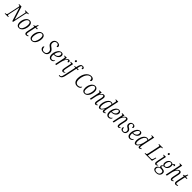

<svg xmlns="http://www.w3.org/2000/svg" viewBox="1117 -4325 8119 8119"><g transform="rotate(45 5177.0 -265.0)"><path d="M-19 0 -12 -32H7Q40 -32 58 -45.5Q76 -59 88 -111L193 -605Q195 -619 197 -629.5Q199 -640 199 -647Q199 -669 185.5 -675.5Q172 -682 145 -682H125L132 -714H273L462 -115L565 -605Q567 -618 569 -629Q571 -640 571 -647Q571 -669 557 -675.5Q543 -682 517 -682H498L505 -714H713L706 -682H687Q654 -682 635.5 -668.5Q617 -655 607 -603L479 0H436L238 -626L130 -111Q123 -79 123 -67Q123 -45 137 -38.5Q151 -32 176 -32H195L189 0Z M835 10Q764 10 724 -38.5Q684 -87 684 -183Q684 -242 700 -305.5Q716 -369 748.5 -423.5Q781 -478 828.5 -512Q876 -546 938 -546Q980 -546 1014 -526Q1048 -506 1068 -463.5Q1088 -421 1088 -353Q1088 -309 1078 -259.5Q1068 -210 1048 -162.5Q1028 -115 998 -76Q968 -37 927 -13.5Q886 10 835 10ZM842 -28Q879 -28 908 -50.5Q937 -73 958.5 -110Q980 -147 994.5 -191.5Q1009 -236 1016 -280.5Q1023 -325 1023 -362Q1023 -439 997.5 -473.5Q972 -508 930 -508Q886 -508 852 -475Q818 -442 795 -390.5Q772 -339 760 -281Q748 -223 748 -172Q748 -92 774.5 -60Q801 -28 842 -28Z M1264 10Q1222 10 1201.5 -15Q1181 -40 1181 -83Q1181 -106 1185.5 -131.5Q1190 -157 1196 -187L1260 -494H1193L1199 -524Q1228 -524 1249.5 -535Q1271 -546 1288.5 -575Q1306 -604 1323 -659H1357L1331 -536H1428L1419 -494H1322L1258 -189Q1243 -120 1243 -88Q1243 -35 1285 -35Q1303 -35 1322 -40.5Q1341 -46 1357 -54L1368 -24Q1343 -8 1316.5 1Q1290 10 1264 10Z M1603 10Q1532 10 1492 -38.5Q1452 -87 1452 -183Q1452 -242 1468 -305.5Q1484 -369 1516.5 -423.5Q1549 -478 1596.5 -512Q1644 -546 1706 -546Q1748 -546 1782 -526Q1816 -506 1836 -463.5Q1856 -421 1856 -353Q1856 -309 1846 -259.5Q1836 -210 1816 -162.5Q1796 -115 1766 -76Q1736 -37 1695 -13.5Q1654 10 1603 10ZM1610 -28Q1647 -28 1676 -50.5Q1705 -73 1726.5 -110Q1748 -147 1762.5 -191.5Q1777 -236 1784 -280.5Q1791 -325 1791 -362Q1791 -439 1765.5 -473.5Q1740 -508 1698 -508Q1654 -508 1620 -475Q1586 -442 1563 -390.5Q1540 -339 1528 -281Q1516 -223 1516 -172Q1516 -92 1542.5 -60Q1569 -28 1610 -28Z M2292 10Q2229 10 2189 -10.5Q2149 -31 2130.5 -64.5Q2112 -98 2112 -136Q2112 -166 2127.5 -180.5Q2143 -195 2163 -196Q2163 -149 2176 -111Q2189 -73 2219 -50.5Q2249 -28 2298 -28Q2369 -28 2409.5 -68.5Q2450 -109 2450 -180Q2450 -208 2441 -232.5Q2432 -257 2407 -283Q2382 -309 2336 -341Q2284 -376 2254 -417Q2224 -458 2224 -523Q2224 -581 2248.5 -626.5Q2273 -672 2318 -698Q2363 -724 2425 -724Q2499 -724 2538.5 -691.5Q2578 -659 2578 -614Q2578 -590 2564 -576Q2550 -562 2521 -562Q2522 -589 2514.5 -618Q2507 -647 2484.5 -666.5Q2462 -686 2419 -686Q2366 -686 2326 -647.5Q2286 -609 2286 -535Q2286 -483 2311.5 -451.5Q2337 -420 2390 -384Q2453 -339 2483 -295.5Q2513 -252 2513 -196Q2513 -99 2454 -44.5Q2395 10 2292 10Z M2750 10Q2686 10 2643 -38Q2600 -86 2600 -185Q2600 -230 2610.5 -280Q2621 -330 2642 -377Q2663 -424 2693.5 -462.5Q2724 -501 2763 -523.5Q2802 -546 2850 -546Q2899 -546 2926.5 -517.5Q2954 -489 2954 -439Q2954 -385 2921 -339Q2888 -293 2831 -264.5Q2774 -236 2702 -236H2668Q2666 -225 2665 -209Q2664 -193 2664 -182Q2664 -111 2690 -73.5Q2716 -36 2761 -36Q2802 -36 2834 -59.5Q2866 -83 2884 -112Q2892 -110 2892 -95Q2892 -75 2876.5 -50.5Q2861 -26 2829.5 -8Q2798 10 2750 10ZM2693 -271Q2749 -271 2793.5 -292.5Q2838 -314 2864 -352Q2890 -390 2890 -439Q2890 -474 2875.5 -492Q2861 -510 2835 -510Q2806 -510 2780.5 -489Q2755 -468 2733.5 -433Q2712 -398 2697 -356Q2682 -314 2674 -271Z M3085 -406Q3088 -424 3091 -440.5Q3094 -457 3094 -469Q3094 -492 3079 -498Q3064 -504 3037 -504H3023L3030 -536H3163L3143 -412H3148Q3177 -470 3209 -507.5Q3241 -545 3291 -545Q3323 -545 3339.5 -527Q3356 -509 3356 -483Q3356 -458 3343 -443Q3330 -428 3301 -428Q3302 -498 3268 -498Q3243 -498 3219 -473.5Q3195 -449 3173 -407.5Q3151 -366 3133.5 -315.5Q3116 -265 3106 -213L3061 0H2999Z M3532 -660Q3515 -660 3504 -669.5Q3493 -679 3493 -700Q3493 -724 3505 -737.5Q3517 -751 3537 -751Q3553 -751 3564 -741Q3575 -731 3575 -711Q3575 -683 3561.5 -671.5Q3548 -660 3532 -660ZM3459 10Q3426 10 3407.5 -13Q3389 -36 3389 -75Q3389 -104 3395.5 -143Q3402 -182 3410 -218L3453 -424Q3456 -437 3457.5 -449.5Q3459 -462 3459 -470Q3459 -492 3448 -498Q3437 -504 3410 -504H3394L3401 -536H3538L3468 -203Q3462 -175 3457 -142Q3452 -109 3452 -85Q3452 -35 3483 -35Q3498 -35 3513 -43.5Q3528 -52 3543 -64L3558 -41Q3539 -22 3514 -6Q3489 10 3459 10Z M3496 240Q3484 240 3470.5 237.5Q3457 235 3448 232L3457 197Q3464 199 3475 201.5Q3486 204 3496 204Q3522 204 3540.5 188Q3559 172 3573.5 133.5Q3588 95 3602 27L3713 -494H3638L3643 -521L3722 -536L3735 -598Q3752 -680 3787.5 -725Q3823 -770 3887 -770Q3935 -770 3959.5 -749Q3984 -728 3984 -697Q3984 -649 3929 -649Q3929 -688 3920 -711Q3911 -734 3882 -734Q3848 -734 3829.5 -701Q3811 -668 3797 -602L3784 -536H3872L3863 -494H3775L3665 24Q3647 108 3623.5 155Q3600 202 3568.5 221Q3537 240 3496 240Z M4312 10Q4208 10 4152.5 -57.5Q4097 -125 4097 -243Q4097 -337 4122.5 -423Q4148 -509 4194.5 -577Q4241 -645 4305 -684.5Q4369 -724 4446 -724Q4518 -724 4557.5 -691Q4597 -658 4597 -605Q4597 -577 4579.5 -561Q4562 -545 4534 -545Q4535 -581 4527 -612.5Q4519 -644 4498 -664Q4477 -684 4438 -684Q4389 -684 4347 -658Q4305 -632 4271.5 -586.5Q4238 -541 4214 -483Q4190 -425 4177.5 -361.5Q4165 -298 4165 -236Q4165 -143 4205 -89.5Q4245 -36 4320 -36Q4383 -36 4421.5 -63Q4460 -90 4482 -131Q4492 -123 4492 -104Q4492 -80 4473 -53.5Q4454 -27 4414.5 -8.5Q4375 10 4312 10Z M4757 10Q4686 10 4646 -38.5Q4606 -87 4606 -183Q4606 -242 4622 -305.5Q4638 -369 4670.5 -423.5Q4703 -478 4750.5 -512Q4798 -546 4860 -546Q4902 -546 4936 -526Q4970 -506 4990 -463.5Q5010 -421 5010 -353Q5010 -309 5000 -259.5Q4990 -210 4970 -162.5Q4950 -115 4920 -76Q4890 -37 4849 -13.5Q4808 10 4757 10ZM4764 -28Q4801 -28 4830 -50.5Q4859 -73 4880.5 -110Q4902 -147 4916.5 -191.5Q4931 -236 4938 -280.5Q4945 -325 4945 -362Q4945 -439 4919.5 -473.5Q4894 -508 4852 -508Q4808 -508 4774 -475Q4740 -442 4717 -390.5Q4694 -339 4682 -281Q4670 -223 4670 -172Q4670 -92 4696.5 -60Q4723 -28 4764 -28Z M5413 10Q5380 10 5362 -13.5Q5344 -37 5344 -79Q5344 -104 5348.5 -134.5Q5353 -165 5362 -209L5387 -320Q5391 -340 5398.5 -375.5Q5406 -411 5406 -437Q5406 -458 5397.5 -478.5Q5389 -499 5360 -499Q5332 -499 5305 -475.5Q5278 -452 5254.5 -414.5Q5231 -377 5214 -335.5Q5197 -294 5190 -259L5135 0H5074L5161 -415Q5164 -429 5166 -444.5Q5168 -460 5168 -470Q5168 -491 5155 -497.5Q5142 -504 5115 -504H5105L5112 -536H5245L5223 -419H5228Q5266 -483 5302.5 -513.5Q5339 -544 5384 -544Q5431 -544 5450 -513.5Q5469 -483 5469 -444Q5469 -417 5462.5 -386Q5456 -355 5451 -330L5422 -198Q5415 -166 5410.5 -137Q5406 -108 5406 -84Q5406 -35 5437 -35Q5451 -35 5464.5 -42.5Q5478 -50 5492 -62L5507 -39Q5489 -20 5466 -5Q5443 10 5413 10Z M5663 10Q5610 10 5586.5 -36Q5563 -82 5563 -156Q5563 -204 5574.5 -257.5Q5586 -311 5608 -362Q5630 -413 5661.5 -454.5Q5693 -496 5733.5 -521Q5774 -546 5823 -546Q5872 -546 5903 -516Q5905 -531 5909 -548.5Q5913 -566 5916 -579L5928 -639Q5931 -655 5933.5 -670Q5936 -685 5936 -693Q5936 -715 5923.5 -721.5Q5911 -728 5886 -728H5868L5875 -760H6015L5898 -209Q5892 -180 5886.5 -145.5Q5881 -111 5881 -87Q5881 -35 5910 -35Q5938 -35 5971 -65L5985 -42Q5967 -21 5938.5 -5.5Q5910 10 5882 10Q5820 10 5820 -74Q5820 -88 5822.5 -106.5Q5825 -125 5829 -146H5825Q5788 -65 5748.5 -27.5Q5709 10 5663 10ZM5683 -34Q5706 -34 5732 -57.5Q5758 -81 5782.5 -120Q5807 -159 5826 -206Q5845 -253 5855 -299L5891 -470Q5881 -491 5862.5 -500.5Q5844 -510 5823 -510Q5786 -510 5755.5 -486Q5725 -462 5701 -422.5Q5677 -383 5660.5 -335.5Q5644 -288 5635.5 -241Q5627 -194 5627 -156Q5627 -94 5643 -64Q5659 -34 5683 -34Z M6189 10Q6125 10 6082 -38Q6039 -86 6039 -185Q6039 -230 6049.5 -280Q6060 -330 6081 -377Q6102 -424 6132.5 -462.5Q6163 -501 6202 -523.5Q6241 -546 6289 -546Q6338 -546 6365.5 -517.5Q6393 -489 6393 -439Q6393 -385 6360 -339Q6327 -293 6270 -264.5Q6213 -236 6141 -236H6107Q6105 -225 6104 -209Q6103 -193 6103 -182Q6103 -111 6129 -73.5Q6155 -36 6200 -36Q6241 -36 6273 -59.5Q6305 -83 6323 -112Q6331 -110 6331 -95Q6331 -75 6315.5 -50.5Q6300 -26 6268.5 -8Q6237 10 6189 10ZM6132 -271Q6188 -271 6232.5 -292.5Q6277 -314 6303 -352Q6329 -390 6329 -439Q6329 -474 6314.5 -492Q6300 -510 6274 -510Q6245 -510 6219.5 -489Q6194 -468 6172.5 -433Q6151 -398 6136 -356Q6121 -314 6113 -271Z M6776 10Q6743 10 6725 -13.5Q6707 -37 6707 -79Q6707 -104 6711.5 -134.5Q6716 -165 6725 -209L6750 -320Q6754 -340 6761.5 -375.5Q6769 -411 6769 -437Q6769 -458 6760.5 -478.5Q6752 -499 6723 -499Q6695 -499 6668 -475.5Q6641 -452 6617.5 -414.5Q6594 -377 6577 -335.5Q6560 -294 6553 -259L6498 0H6437L6524 -415Q6527 -429 6529 -444.5Q6531 -460 6531 -470Q6531 -491 6518 -497.5Q6505 -504 6478 -504H6468L6475 -536H6608L6586 -419H6591Q6629 -483 6665.5 -513.5Q6702 -544 6747 -544Q6794 -544 6813 -513.5Q6832 -483 6832 -444Q6832 -417 6825.5 -386Q6819 -355 6814 -330L6785 -198Q6778 -166 6773.5 -137Q6769 -108 6769 -84Q6769 -35 6800 -35Q6814 -35 6827.5 -42.5Q6841 -50 6855 -62L6870 -39Q6852 -20 6829 -5Q6806 10 6776 10Z M7042 10Q6982 10 6947 -20.5Q6912 -51 6912 -101Q6912 -135 6928 -146.5Q6944 -158 6959 -158Q6958 -103 6977.5 -65.5Q6997 -28 7049 -28Q7096 -28 7123.5 -58Q7151 -88 7151 -138Q7151 -174 7133 -201.5Q7115 -229 7071 -252Q7026 -278 7000.5 -309Q6975 -340 6975 -391Q6975 -457 7017.5 -501.5Q7060 -546 7131 -546Q7194 -546 7222.5 -515.5Q7251 -485 7251 -447Q7251 -423 7237 -411Q7223 -399 7199 -399Q7200 -426 7194 -451.5Q7188 -477 7171.5 -493.5Q7155 -510 7125 -510Q7083 -510 7058 -480.5Q7033 -451 7033 -404Q7033 -371 7052 -347Q7071 -323 7110 -303Q7157 -277 7182.5 -242Q7208 -207 7208 -153Q7208 -82 7164.5 -36Q7121 10 7042 10Z M7457 10Q7393 10 7350 -38Q7307 -86 7307 -185Q7307 -230 7317.5 -280Q7328 -330 7349 -377Q7370 -424 7400.5 -462.5Q7431 -501 7470 -523.5Q7509 -546 7557 -546Q7606 -546 7633.5 -517.5Q7661 -489 7661 -439Q7661 -385 7628 -339Q7595 -293 7538 -264.5Q7481 -236 7409 -236H7375Q7373 -225 7372 -209Q7371 -193 7371 -182Q7371 -111 7397 -73.5Q7423 -36 7468 -36Q7509 -36 7541 -59.5Q7573 -83 7591 -112Q7599 -110 7599 -95Q7599 -75 7583.5 -50.5Q7568 -26 7536.5 -8Q7505 10 7457 10ZM7400 -271Q7456 -271 7500.5 -292.5Q7545 -314 7571 -352Q7597 -390 7597 -439Q7597 -474 7582.5 -492Q7568 -510 7542 -510Q7513 -510 7487.5 -489Q7462 -468 7440.5 -433Q7419 -398 7404 -356Q7389 -314 7381 -271Z M7808 10Q7755 10 7731.5 -36Q7708 -82 7708 -156Q7708 -204 7719.5 -257.5Q7731 -311 7753 -362Q7775 -413 7806.5 -454.5Q7838 -496 7878.5 -521Q7919 -546 7968 -546Q8017 -546 8048 -516Q8050 -531 8054 -548.5Q8058 -566 8061 -579L8073 -639Q8076 -655 8078.5 -670Q8081 -685 8081 -693Q8081 -715 8068.5 -721.5Q8056 -728 8031 -728H8013L8020 -760H8160L8043 -209Q8037 -180 8031.5 -145.5Q8026 -111 8026 -87Q8026 -35 8055 -35Q8083 -35 8116 -65L8130 -42Q8112 -21 8083.5 -5.5Q8055 10 8027 10Q7965 10 7965 -74Q7965 -88 7967.5 -106.5Q7970 -125 7974 -146H7970Q7933 -65 7893.5 -27.5Q7854 10 7808 10ZM7828 -34Q7851 -34 7877 -57.5Q7903 -81 7927.5 -120Q7952 -159 7971 -206Q7990 -253 8000 -299L8036 -470Q8026 -491 8007.5 -500.5Q7989 -510 7968 -510Q7931 -510 7900.5 -486Q7870 -462 7846 -422.5Q7822 -383 7805.5 -335.5Q7789 -288 7780.5 -241Q7772 -194 7772 -156Q7772 -94 7788 -64Q7804 -34 7828 -34Z M8348 0 8356 -32H8370Q8394 -32 8410 -36.5Q8426 -41 8436 -56.5Q8446 -72 8453 -106L8558 -599Q8561 -614 8563 -626.5Q8565 -639 8565 -645Q8565 -670 8551.5 -676Q8538 -682 8508 -682H8492L8499 -714H8730L8723 -682H8707Q8683 -682 8667.5 -677.5Q8652 -673 8641.5 -657.5Q8631 -642 8625 -609L8504 -38H8681Q8726 -38 8745 -57.5Q8764 -77 8778 -124L8803 -210H8839L8788 0Z M9086 -660Q9069 -660 9058 -669.5Q9047 -679 9047 -700Q9047 -724 9059 -737.5Q9071 -751 9091 -751Q9107 -751 9118 -741Q9129 -731 9129 -711Q9129 -683 9115.5 -671.5Q9102 -660 9086 -660ZM9013 10Q8980 10 8961.5 -13Q8943 -36 8943 -75Q8943 -104 8949.5 -143Q8956 -182 8964 -218L9007 -424Q9010 -437 9011.5 -449.5Q9013 -462 9013 -470Q9013 -492 9002 -498Q8991 -504 8964 -504H8948L8955 -536H9092L9022 -203Q9016 -175 9011 -142Q9006 -109 9006 -85Q9006 -35 9037 -35Q9052 -35 9067 -43.5Q9082 -52 9097 -64L9112 -41Q9093 -22 9068 -6Q9043 10 9013 10Z M9266 240Q9179 240 9133.5 205.5Q9088 171 9088 109Q9088 64 9109 32.5Q9130 1 9163 -19Q9196 -39 9233 -48Q9217 -56 9206 -70.5Q9195 -85 9195 -106Q9195 -133 9211.5 -154.5Q9228 -176 9275 -202Q9249 -216 9233.5 -245Q9218 -274 9218 -315Q9218 -350 9230 -390Q9242 -430 9266 -465.5Q9290 -501 9327.5 -523.5Q9365 -546 9415 -546Q9439 -546 9460.5 -538.5Q9482 -531 9498 -515Q9518 -543 9538.5 -559.5Q9559 -576 9585 -576Q9603 -576 9612.5 -565Q9622 -554 9622 -537Q9622 -517 9612.5 -503Q9603 -489 9582 -489Q9582 -526 9561 -526Q9549 -526 9538.5 -517.5Q9528 -509 9514 -494Q9531 -466 9531 -421Q9531 -387 9520 -347Q9509 -307 9485.5 -270.5Q9462 -234 9424.5 -211Q9387 -188 9334 -188Q9322 -188 9311 -190Q9279 -175 9261 -158.5Q9243 -142 9243 -121Q9243 -106 9255.5 -98Q9268 -90 9285 -88L9368 -78Q9425 -71 9457 -40.5Q9489 -10 9489 47Q9489 96 9466.5 140Q9444 184 9395 212Q9346 240 9266 240ZM9342 -226Q9377 -226 9402 -246.5Q9427 -267 9442.5 -299Q9458 -331 9465.5 -364.5Q9473 -398 9473 -424Q9473 -469 9455 -489.5Q9437 -510 9406 -510Q9372 -510 9347.5 -490Q9323 -470 9307 -439Q9291 -408 9283.5 -374Q9276 -340 9276 -313Q9276 -268 9294 -247Q9312 -226 9342 -226ZM9268 202Q9329 202 9364.5 182Q9400 162 9415.5 129.5Q9431 97 9431 60Q9431 26 9412 4Q9393 -18 9351 -23L9274 -31Q9212 -19 9177 15Q9142 49 9142 104Q9142 146 9171 174Q9200 202 9268 202Z M9954 10Q9920 10 9902 -13Q9884 -36 9884 -77Q9884 -125 9902 -203L9927 -320Q9931 -340 9938.5 -375.5Q9946 -411 9946 -437Q9946 -458 9937.5 -478.5Q9929 -499 9901 -499Q9873 -499 9846 -475.5Q9819 -452 9795.5 -415.5Q9772 -379 9755 -338Q9738 -297 9731 -262L9676 0H9614L9748 -634Q9757 -676 9757 -692Q9757 -715 9744.5 -721.5Q9732 -728 9704 -728H9693L9700 -760H9837L9793 -553Q9785 -514 9777 -479Q9769 -444 9763 -419H9768Q9805 -483 9842.5 -513.5Q9880 -544 9924 -544Q9971 -544 9990 -513.5Q10009 -483 10009 -444Q10009 -417 10003 -386.5Q9997 -356 9991 -331L9962 -198Q9955 -166 9950.5 -137Q9946 -108 9946 -84Q9946 -35 9977 -35Q9991 -35 10005 -42.5Q10019 -50 10033 -62L10047 -39Q10029 -19 10005.5 -4.5Q9982 10 9954 10Z M10209 10Q10167 10 10146.5 -15Q10126 -40 10126 -83Q10126 -106 10130.5 -131.5Q10135 -157 10141 -187L10205 -494H10138L10144 -524Q10173 -524 10194.5 -535Q10216 -546 10233.5 -575Q10251 -604 10268 -659H10302L10276 -536H10373L10364 -494H10267L10203 -189Q10188 -120 10188 -88Q10188 -35 10230 -35Q10248 -35 10267 -40.5Q10286 -46 10302 -54L10313 -24Q10288 -8 10261.5 1Q10235 10 10209 10Z"/></g></svg>

Font: Noto Serif Condensed Light
Style: Italic
Weight: 300
Width: 3
Italic angle: -12°
Designer: Monotype Design Team
Foundry: Monotype Imaging Inc.
Version: Version 2.014; ttfautohint (v1.8.4.7-5d5b)